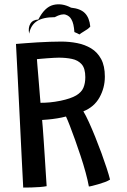

<svg xmlns="http://www.w3.org/2000/svg" viewBox="-20 -855 587 889"><path d="M87.5 13.5Q84.5 -42.5 80.5 -123.2Q76.5 -204 72 -296.8Q67.5 -389.5 62.8 -481.8Q58 -574 54 -651.5Q72 -653 97.8 -655Q123.5 -657 152.8 -658.8Q182 -660.5 211 -661.5Q240 -662.5 264 -662.5Q301 -662.5 337 -655.5Q373 -648.5 402 -631Q431 -613.5 448.2 -581.8Q465.5 -550 465.5 -500Q465.5 -448.5 440.8 -404Q416 -359.5 366 -339.5Q377.5 -320.5 391.8 -289.2Q406 -258 421 -220.8Q436 -183.5 449.8 -146Q463.5 -108.5 474 -76.2Q484.5 -44 489.5 -23.5Q480.5 -17.5 465.8 -12Q451 -6.5 435.2 -2Q419.5 2.5 407.5 5.5Q395.5 8.5 391.5 8.5Q386.5 -19.5 376.5 -56.2Q366.5 -93 353.5 -132.2Q340.5 -171.5 327.5 -207.8Q314.5 -244 303.5 -272.5Q292.5 -301 285.5 -315.5Q266.5 -310.5 244.8 -307Q223 -303.5 204 -301.8Q185 -300 175 -299.5Q176 -291 178 -264.8Q180 -238.5 182.5 -202Q185 -165.5 187.5 -126Q190 -86.5 192.2 -51.5Q194.5 -16.5 196 7Q183.5 9.5 164.8 11Q146 12.5 125.5 13Q105 13.5 87.5 13.5ZM167.5 -379Q189 -379 211 -381Q233 -383 260.5 -388.5Q308 -398.5 332.8 -413.2Q357.5 -428 366.2 -448.8Q375 -469.5 375 -497.5Q375 -538.5 358 -557.5Q341 -576.5 313.2 -582.2Q285.5 -588 252 -588Q244 -588 229.2 -587.2Q214.5 -586.5 198.2 -585.2Q182 -584 169 -582.8Q156 -581.5 151 -581Q151.5 -572.5 153.2 -551.8Q155 -531 157.2 -504.5Q159.5 -478 161.5 -452Q163.5 -426 165.2 -406Q167 -386 167.5 -379ZM115 -699Q109.5 -726.5 120.5 -745Q131.5 -763.5 157.5 -764.5Q186.5 -822 226.5 -832Q266.5 -842 309 -819.5Q353 -815 373.5 -793.8Q394 -772.5 398 -732Q393 -725.5 383.8 -719.2Q374.5 -713 364.8 -707.2Q355 -701.5 348 -695.5Q342 -698.5 336.8 -701.2Q331.5 -704 324.5 -706.5Q323 -726.5 319.8 -740.8Q316.5 -755 311 -764.5Q302.5 -781 284.2 -787Q266 -793 233.5 -775.5Q179 -775.5 150.5 -756.8Q122 -738 115 -699Z"/></svg>

Font: Grandstander Thin
Style: Regular
Weight: 400
Version: Version 1.200